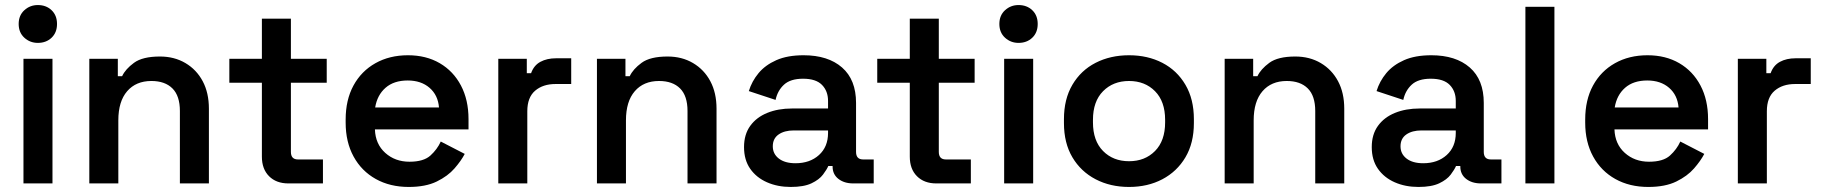

<svg xmlns="http://www.w3.org/2000/svg" viewBox="-20 -727 7226 761"><path d="M73 0V-494H188V0ZM130 -557Q99 -557 76.5 -577.5Q54 -598 54 -632Q54 -666 76.5 -686.5Q99 -707 130 -707Q163 -707 184.5 -686.5Q206 -666 206 -632Q206 -598 184.5 -577.5Q163 -557 130 -557Z M334 0V-494H447V-425H464Q477 -453 511 -478Q545 -503 614 -503Q671 -503 715 -477Q759 -451 783.5 -405Q808 -359 808 -296V0H693V-287Q693 -347 663.5 -376.5Q634 -406 580 -406Q519 -406 484 -365.5Q449 -325 449 -250V0Z M1123 0Q1075 0 1046.5 -28.5Q1018 -57 1018 -106V-399H889V-494H1018V-653H1133V-494H1275V-399H1133V-125Q1133 -95 1161 -95H1260V0Z M1600 14Q1526 14 1469.5 -17.5Q1413 -49 1381.5 -106.5Q1350 -164 1350 -241V-253Q1350 -331 1381 -388Q1412 -445 1468 -476.5Q1524 -508 1597 -508Q1669 -508 1723 -476.5Q1777 -445 1807 -388Q1837 -331 1837 -255V-214H1466Q1468 -156 1507 -121Q1546 -86 1603 -86Q1659 -86 1686 -110.5Q1713 -135 1727 -166L1822 -117Q1808 -90 1781.5 -59.5Q1755 -29 1711 -7.5Q1667 14 1600 14ZM1467 -301H1720Q1716 -350 1682.5 -379Q1649 -408 1596 -408Q1541 -408 1508 -379Q1475 -350 1467 -301Z M1955 0V-494H2068V-437H2085Q2096 -468 2122 -482Q2148 -496 2184 -496H2244V-394H2182Q2132 -394 2101 -367.5Q2070 -341 2070 -286V0Z M2346 0V-494H2459V-425H2476Q2489 -453 2523 -478Q2557 -503 2626 -503Q2683 -503 2727 -477Q2771 -451 2795.5 -405Q2820 -359 2820 -296V0H2705V-287Q2705 -347 2675.5 -376.5Q2646 -406 2592 -406Q2531 -406 2496 -365.5Q2461 -325 2461 -250V0Z M3114 14Q3062 14 3020 -4.5Q2978 -23 2953.5 -58Q2929 -93 2929 -144Q2929 -194 2953.5 -228Q2978 -262 3021 -279.5Q3064 -297 3119 -297H3262V-327Q3262 -366 3238 -390.5Q3214 -415 3163 -415Q3113 -415 3087.5 -391.5Q3062 -368 3054 -331L2948 -366Q2960 -405 2986.5 -437Q3013 -469 3057 -488.5Q3101 -508 3165 -508Q3262 -508 3317.5 -459.5Q3373 -411 3373 -319V-125Q3373 -95 3401 -95H3443V0H3362Q3326 0 3303 -18Q3280 -36 3280 -67V-69H3263Q3257 -55 3242 -35Q3227 -15 3196.5 -0.5Q3166 14 3114 14ZM3133 -80Q3190 -80 3226 -112.5Q3262 -145 3262 -200V-210H3126Q3089 -210 3066 -194Q3043 -178 3043 -147Q3043 -117 3067 -98.5Q3091 -80 3133 -80Z M3691 0Q3643 0 3614.5 -28.5Q3586 -57 3586 -106V-399H3457V-494H3586V-653H3701V-494H3843V-399H3701V-125Q3701 -95 3729 -95H3828V0Z M3960 0V-494H4075V0ZM4017 -557Q3986 -557 3963.5 -577.5Q3941 -598 3941 -632Q3941 -666 3963.5 -686.5Q3986 -707 4017 -707Q4050 -707 4071.5 -686.5Q4093 -666 4093 -632Q4093 -598 4071.5 -577.5Q4050 -557 4017 -557Z M4455 14Q4381 14 4322.5 -16.5Q4264 -47 4230.5 -103.5Q4197 -160 4197 -239V-255Q4197 -334 4230.5 -391Q4264 -448 4322.5 -478Q4381 -508 4455 -508Q4529 -508 4587 -478Q4645 -448 4678.5 -391Q4712 -334 4712 -255V-239Q4712 -160 4678.5 -103.5Q4645 -47 4587 -16.5Q4529 14 4455 14ZM4455 -88Q4518 -88 4558 -128.5Q4598 -169 4598 -242V-252Q4598 -325 4558 -365.5Q4518 -406 4455 -406Q4392 -406 4352 -365.5Q4312 -325 4312 -252V-242Q4312 -169 4352 -128.5Q4392 -88 4455 -88Z M4834 0V-494H4947V-425H4964Q4977 -453 5011 -478Q5045 -503 5114 -503Q5171 -503 5215 -477Q5259 -451 5283.5 -405Q5308 -359 5308 -296V0H5193V-287Q5193 -347 5163.5 -376.5Q5134 -406 5080 -406Q5019 -406 4984 -365.5Q4949 -325 4949 -250V0Z M5602 14Q5550 14 5508 -4.5Q5466 -23 5441.5 -58Q5417 -93 5417 -144Q5417 -194 5441.5 -228Q5466 -262 5509 -279.5Q5552 -297 5607 -297H5750V-327Q5750 -366 5726 -390.5Q5702 -415 5651 -415Q5601 -415 5575.5 -391.5Q5550 -368 5542 -331L5436 -366Q5448 -405 5474.5 -437Q5501 -469 5545 -488.5Q5589 -508 5653 -508Q5750 -508 5805.5 -459.5Q5861 -411 5861 -319V-125Q5861 -95 5889 -95H5931V0H5850Q5814 0 5791 -18Q5768 -36 5768 -67V-69H5751Q5745 -55 5730 -35Q5715 -15 5684.5 -0.5Q5654 14 5602 14ZM5621 -80Q5678 -80 5714 -112.5Q5750 -145 5750 -200V-210H5614Q5577 -210 5554 -194Q5531 -178 5531 -147Q5531 -117 5555 -98.5Q5579 -80 5621 -80Z M6026 0V-700H6141V0Z M6513 14Q6439 14 6382.5 -17.5Q6326 -49 6294.5 -106.5Q6263 -164 6263 -241V-253Q6263 -331 6294 -388Q6325 -445 6381 -476.5Q6437 -508 6510 -508Q6582 -508 6636 -476.5Q6690 -445 6720 -388Q6750 -331 6750 -255V-214H6379Q6381 -156 6420 -121Q6459 -86 6516 -86Q6572 -86 6599 -110.5Q6626 -135 6640 -166L6735 -117Q6721 -90 6694.5 -59.5Q6668 -29 6624 -7.5Q6580 14 6513 14ZM6380 -301H6633Q6629 -350 6595.5 -379Q6562 -408 6509 -408Q6454 -408 6421 -379Q6388 -350 6380 -301Z M6868 0V-494H6981V-437H6998Q7009 -468 7035 -482Q7061 -496 7097 -496H7157V-394H7095Q7045 -394 7014 -367.5Q6983 -341 6983 -286V0Z"/></svg>

Font: Space Grotesk SemiBold
Style: Regular
Weight: 600
Designer: Florian Karsten
Foundry: Florian Karsten
Version: Version 2.000